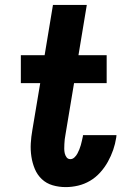

<svg xmlns="http://www.w3.org/2000/svg" viewBox="-20 -755 540 783"><path d="M248 8Q220 8 194.5 0.5Q169 -7 150.5 -24.5Q132 -42 122 -66Q112 -90 108 -116.5Q104 -143 105.5 -170Q107 -197 112 -225L144 -416H65V-530H162L196 -735H334L300 -530H415V-416H282L247 -206Q245 -197 244 -187Q243 -177 242.5 -167.5Q242 -158 242 -148.5Q242 -139 244 -130Q246 -121 251.5 -113.5Q257 -106 267 -106Q276 -106 283.5 -113Q291 -120 295.5 -128.5Q300 -137 303.5 -145.5Q307 -154 309.5 -163Q312 -172 314 -181Q316 -190 318 -199Q318 -200 318 -201.5Q318 -203 319 -204H455Q455 -201 454.5 -198.5Q454 -196 454 -194Q450 -168 441.5 -143.5Q433 -119 420 -95.5Q407 -72 388.5 -51.5Q370 -31 347 -17.5Q324 -4 298.5 2Q273 8 248 8Z"/></svg>

Font: Iosevka Curly Heavy Oblique
Style: Regular
Weight: 900
Italic angle: -9°
Monospace: yes
Designer: Belleve Invis
Foundry: Belleve Invis
Version: Version 11.1.0; ttfautohint (v1.8.3)